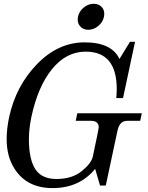

<svg xmlns="http://www.w3.org/2000/svg" viewBox="-20 -966 770 999"><path d="M253.4 12.7Q120.6 12.7 56.2 -86.9Q14.6 -150.4 14.6 -243.2Q14.6 -294.9 27.3 -355.5Q62 -518.1 172.1 -631.8Q282.2 -745.6 420.4 -745.6Q561 -745.6 601.6 -659.2L656.2 -748.5H682.6L620.1 -455.6H585Q587.4 -480.5 587.4 -502.9Q587.4 -697.3 425.8 -697.3Q324.7 -697.3 250.7 -606.4Q176.8 -515.6 143.1 -356.4Q130.4 -295.4 130.4 -241.7Q130.4 -137.7 163.6 -86.2Q196.8 -34.7 273.9 -34.7Q354.5 -34.7 404.8 -75.2Q455.1 -115.7 462.9 -151.4Q493.7 -295.4 493.7 -302.7Q493.7 -337.4 453.6 -337.4H374L382.3 -376.5H717.8L709.5 -337.4H642.1Q602.1 -337.4 591.3 -286.1L530.3 -0.5H500.5L475.1 -87.4Q393.6 12.7 253.4 12.7ZM439 -811Q411.1 -811 395.5 -831.1Q384.3 -844.7 384.3 -864.3Q384.3 -871.6 385.7 -878.9Q392.1 -907.7 415.8 -927Q439.5 -946.3 467.8 -946.3Q495.6 -946.3 511.7 -926.8Q522.5 -914.1 522.5 -893.1Q522.5 -886.2 521 -878.9Q515.1 -850.6 491.2 -830.8Q467.3 -811 439 -811Z"/></svg>

Font: Munson
Style: Italic
Weight: 400
Italic angle: -12°
Designer: Paul James MIller
Foundry: High-Logic / Made with FontCreator
Version: Version 2.10;May 5, 2019;FontCreator 11.5.0.2430 64-bit